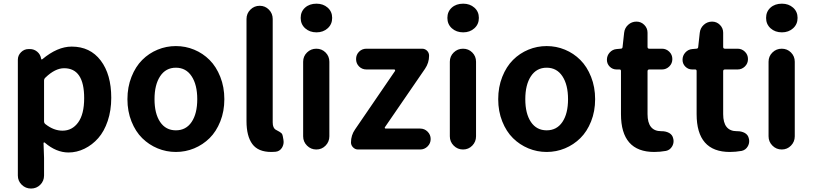

<svg xmlns="http://www.w3.org/2000/svg" viewBox="-20 -830 4512 1066"><path d="M79.1 144.5V-498Q79.1 -522.5 96.7 -540Q114.3 -557.6 138.7 -557.6H146.5Q168.9 -557.6 186.5 -543Q204.1 -528.3 208 -505.9L209 -502Q209 -500 210.9 -500Q212.9 -500 214.8 -501Q298.8 -571.3 377.9 -571.3Q480.5 -571.3 539.1 -494.1Q597.7 -417 597.7 -287.1Q597.7 -216.8 578.1 -158.7Q558.6 -100.6 525.4 -63Q492.2 -25.4 449.2 -4.4Q406.2 16.6 360.4 16.6Q292 16.6 228.5 -38.1Q226.6 -40 224.1 -39.1Q221.7 -38.1 221.7 -35.2L224.6 46.9V144.5Q224.6 174.8 203.6 195.8Q182.6 216.8 152.3 216.8Q122.1 216.8 100.6 195.8Q79.1 174.8 79.1 144.5ZM327.1 -104.5Q380.9 -104.5 414.1 -150.4Q447.3 -196.3 447.3 -285.2Q447.3 -451.2 335.9 -451.2Q286.1 -451.2 232.4 -399.4Q224.6 -392.6 224.6 -382.8V-156.2Q224.6 -146.5 232.4 -140.6Q278.3 -104.5 327.1 -104.5Z M687.5 -279.3Q687.5 -346.7 710 -403.3Q732.4 -460 769.5 -497.1Q806.6 -534.2 855 -554.2Q903.3 -574.2 956.5 -574.2Q1009.8 -574.2 1058.1 -554.2Q1106.4 -534.2 1143.6 -497.1Q1180.7 -460 1203.1 -403.3Q1225.6 -346.7 1225.6 -279.3Q1225.6 -211.9 1203.1 -155.8Q1180.7 -99.6 1143.6 -63Q1106.4 -26.4 1058.1 -6.3Q1009.8 13.7 956.5 13.7Q903.3 13.7 855 -6.3Q806.6 -26.4 769.5 -63Q732.4 -99.6 710 -155.8Q687.5 -211.9 687.5 -279.3ZM1075.2 -279.3Q1075.2 -359.4 1043.9 -406.7Q1012.7 -454.1 956.5 -454.1Q900.4 -454.1 869.1 -406.7Q837.9 -359.4 837.9 -279.3Q837.9 -199.2 869.1 -152.8Q900.4 -106.4 956.5 -106.4Q1012.7 -106.4 1043.9 -152.8Q1075.2 -199.2 1075.2 -279.3Z M1486.3 13.7Q1413.1 13.7 1380.9 -30.3Q1348.6 -74.2 1348.6 -157.2V-724.6Q1348.6 -754.9 1370.1 -776.4Q1391.6 -797.9 1421.9 -797.9Q1452.1 -797.9 1473.1 -776.4Q1494.1 -754.9 1494.1 -724.6V-150.4Q1494.1 -119.1 1511.7 -109.4Q1512.7 -108.4 1520.5 -104.5Q1528.3 -100.6 1531.2 -98.6Q1534.2 -96.7 1539.6 -92.8Q1544.9 -88.9 1546.9 -84.5Q1548.8 -80.1 1549.8 -75.2L1553.7 -53.7Q1554.7 -47.9 1554.7 -42Q1554.7 -24.4 1544.9 -8.8Q1532.2 10.7 1508.8 12.7Q1498 13.7 1486.3 13.7Z M1663.1 -73.2V-487.3Q1663.1 -517.6 1684.6 -538.6Q1706.1 -559.6 1736.3 -559.6Q1766.6 -559.6 1787.6 -538.6Q1808.6 -517.6 1808.6 -487.3V-73.2Q1808.6 -43 1787.6 -21.5Q1766.6 0 1736.3 0Q1706.1 0 1684.6 -21.5Q1663.1 -43 1663.1 -73.2ZM1737.3 -650.4Q1699.2 -650.4 1674.3 -672.9Q1649.4 -695.3 1649.4 -730.5Q1649.4 -765.6 1673.8 -787.6Q1698.2 -809.6 1737.3 -809.6Q1774.4 -809.6 1799.3 -787.6Q1824.2 -765.6 1824.2 -730.5Q1824.2 -695.3 1799.3 -672.9Q1774.4 -650.4 1737.3 -650.4Z M1967.8 0Q1952.1 0 1940.4 -11.7Q1928.7 -23.4 1928.7 -39.1Q1928.7 -79.1 1951.2 -111.3L2172.9 -435.5Q2174.8 -438.5 2173.3 -441.4Q2171.9 -444.3 2168.9 -444.3H2014.6Q1990.2 -444.3 1973.6 -460.9Q1957 -477.5 1957 -502Q1957 -526.4 1973.6 -543Q1990.2 -559.6 2014.6 -559.6H2323.2Q2339.8 -559.6 2351.1 -548.3Q2362.3 -537.1 2362.3 -520.5Q2362.3 -481.4 2339.8 -448.2L2117.2 -124Q2115.2 -121.1 2116.7 -118.7Q2118.2 -116.2 2121.1 -116.2H2312.5Q2336.9 -116.2 2354 -99.1Q2371.1 -82 2371.1 -58.1Q2371.1 -34.2 2354 -17.1Q2336.9 0 2312.5 0Z M2477.5 -73.2V-487.3Q2477.5 -517.6 2499 -538.6Q2520.5 -559.6 2550.8 -559.6Q2581.1 -559.6 2602.1 -538.6Q2623 -517.6 2623 -487.3V-73.2Q2623 -43 2602.1 -21.5Q2581.1 0 2550.8 0Q2520.5 0 2499 -21.5Q2477.5 -43 2477.5 -73.2ZM2551.8 -650.4Q2513.7 -650.4 2488.8 -672.9Q2463.9 -695.3 2463.9 -730.5Q2463.9 -765.6 2488.3 -787.6Q2512.7 -809.6 2551.8 -809.6Q2588.9 -809.6 2613.8 -787.6Q2638.7 -765.6 2638.7 -730.5Q2638.7 -695.3 2613.8 -672.9Q2588.9 -650.4 2551.8 -650.4Z M2746.1 -279.3Q2746.1 -346.7 2768.6 -403.3Q2791 -460 2828.1 -497.1Q2865.2 -534.2 2913.6 -554.2Q2961.9 -574.2 3015.1 -574.2Q3068.4 -574.2 3116.7 -554.2Q3165 -534.2 3202.1 -497.1Q3239.3 -460 3261.7 -403.3Q3284.2 -346.7 3284.2 -279.3Q3284.2 -211.9 3261.7 -155.8Q3239.3 -99.6 3202.1 -63Q3165 -26.4 3116.7 -6.3Q3068.4 13.7 3015.1 13.7Q2961.9 13.7 2913.6 -6.3Q2865.2 -26.4 2828.1 -63Q2791 -99.6 2768.6 -155.8Q2746.1 -211.9 2746.1 -279.3ZM3133.8 -279.3Q3133.8 -359.4 3102.5 -406.7Q3071.3 -454.1 3015.1 -454.1Q2959 -454.1 2927.7 -406.7Q2896.5 -359.4 2896.5 -279.3Q2896.5 -199.2 2927.7 -152.8Q2959 -106.4 3015.1 -106.4Q3071.3 -106.4 3102.5 -152.8Q3133.8 -199.2 3133.8 -279.3Z M3612.3 13.7Q3427.7 13.7 3427.7 -196.3V-435.5Q3427.7 -444.3 3419.9 -444.3H3403.3Q3380.9 -444.3 3365.2 -460Q3349.6 -475.6 3349.6 -498Q3349.6 -521.5 3365.2 -538.6Q3380.9 -555.7 3403.3 -557.6L3425.8 -559.6Q3435.5 -559.6 3436.5 -568.4L3445.3 -648.4Q3448.2 -674.8 3467.8 -692.4Q3487.3 -710 3513.7 -710Q3539.1 -710 3557.1 -691.9Q3575.2 -673.8 3575.2 -648.4V-569.3Q3575.2 -559.6 3585 -559.6H3655.3Q3678.7 -559.6 3695.8 -543Q3712.9 -526.4 3712.9 -502Q3712.9 -477.5 3695.8 -460.9Q3678.7 -444.3 3655.3 -444.3H3585Q3575.2 -444.3 3575.2 -434.6V-196.3Q3575.2 -101.6 3651.4 -101.6Q3652.3 -101.6 3652.8 -101.6Q3653.3 -101.6 3654.3 -101.6Q3676.8 -101.6 3695.3 -91.8Q3713.9 -81.1 3717.8 -60.5Q3719.7 -53.7 3719.7 -46.9Q3719.7 -31.2 3711.9 -17.6Q3700.2 2.9 3677.7 7.8Q3644.5 13.7 3612.3 13.7Z M4032.2 13.7Q3847.7 13.7 3847.7 -196.3V-435.5Q3847.7 -444.3 3839.8 -444.3H3823.2Q3800.8 -444.3 3785.2 -460Q3769.5 -475.6 3769.5 -498Q3769.5 -521.5 3785.2 -538.6Q3800.8 -555.7 3823.2 -557.6L3845.7 -559.6Q3855.5 -559.6 3856.4 -568.4L3865.2 -648.4Q3868.2 -674.8 3887.7 -692.4Q3907.2 -710 3933.6 -710Q3959 -710 3977.1 -691.9Q3995.1 -673.8 3995.1 -648.4V-569.3Q3995.1 -559.6 4004.9 -559.6H4075.2Q4098.6 -559.6 4115.7 -543Q4132.8 -526.4 4132.8 -502Q4132.8 -477.5 4115.7 -460.9Q4098.6 -444.3 4075.2 -444.3H4004.9Q3995.1 -444.3 3995.1 -434.6V-196.3Q3995.1 -101.6 4071.3 -101.6Q4072.3 -101.6 4072.8 -101.6Q4073.2 -101.6 4074.2 -101.6Q4096.7 -101.6 4115.2 -91.8Q4133.8 -81.1 4137.7 -60.5Q4139.6 -53.7 4139.6 -46.9Q4139.6 -31.2 4131.8 -17.6Q4120.1 2.9 4097.7 7.8Q4064.5 13.7 4032.2 13.7Z M4247.1 -73.2V-487.3Q4247.1 -517.6 4268.6 -538.6Q4290 -559.6 4320.3 -559.6Q4350.6 -559.6 4371.6 -538.6Q4392.6 -517.6 4392.6 -487.3V-73.2Q4392.6 -43 4371.6 -21.5Q4350.6 0 4320.3 0Q4290 0 4268.6 -21.5Q4247.1 -43 4247.1 -73.2ZM4321.3 -650.4Q4283.2 -650.4 4258.3 -672.9Q4233.4 -695.3 4233.4 -730.5Q4233.4 -765.6 4257.8 -787.6Q4282.2 -809.6 4321.3 -809.6Q4358.4 -809.6 4383.3 -787.6Q4408.2 -765.6 4408.2 -730.5Q4408.2 -695.3 4383.3 -672.9Q4358.4 -650.4 4321.3 -650.4Z"/></svg>

Font: Gen Jyuu GothicX Bold
Style: Bold
Weight: 700
Designer: Ryoko NISHIZUKA (kana &amp; ideographs); Paul D. Hunt (Latin, Greek &amp; Cyrillic); Wenlong ZHANG (bopomofo); Sandoll C
Version: Version 1.058.20140828